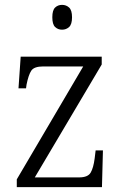

<svg xmlns="http://www.w3.org/2000/svg" viewBox="-20 -769 501 789"><path d="M49 0V-32L322 -496H158Q120 -496 108.5 -478.5Q97 -461 89 -421L87 -406H56L65 -536H398V-504L123 -40H305Q341 -40 352.5 -59.5Q364 -79 369 -118L373 -151H403L399 0ZM235 -647Q218 -647 206.5 -658Q195 -669 195 -698Q195 -727 206.5 -738Q218 -749 235 -749Q252 -749 264 -738Q276 -727 276 -698Q276 -669 264 -658Q252 -647 235 -647Z"/></svg>

Font: Noto Serif Lao SemiCondensed Light
Style: Regular
Weight: 300
Width: 4
Designer: Monotype Design Team
Foundry: Monotype Imaging Inc.
Version: Version 2.003; ttfautohint (v1.8.4.7-5d5b)